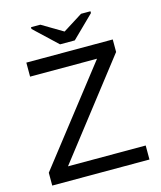

<svg xmlns="http://www.w3.org/2000/svg" viewBox="-122 -920 844 1008"><g transform="rotate(-15 300.0 -416.0)"><path d="M564 0H35.6V-69.8L435.1 -582.5H71.3V-658.7H541V-590.8L141.6 -76.2H564ZM347.2 -705.6H267.1L143.1 -822.3V-832H193.8L307.1 -764.6H308.1L415 -832H466.3V-822.3Z"/></g></svg>

Font: Courier New
Style: Regular
Weight: 400
Designer: Steve Matteson
Foundry: Ascender Corporation
Version: Version 2.00.3